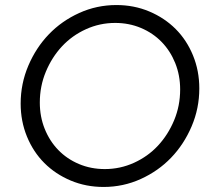

<svg xmlns="http://www.w3.org/2000/svg" viewBox="-20 -731 834 762"><path d="M771 -380Q771 -301 740.5 -229.5Q710 -158 659 -105Q608 -52 538.5 -20.5Q469 11 391 11Q321 11 260.5 -14.5Q200 -40 156 -84Q112 -128 87 -189Q62 -250 62 -320Q62 -399 92.5 -470.5Q123 -542 174 -595Q225 -648 294.5 -679.5Q364 -711 442 -711Q512 -711 572.5 -685.5Q633 -660 677 -616Q721 -572 746 -511Q771 -450 771 -380ZM695 -376Q695 -432 675.5 -480.5Q656 -529 621.5 -564.5Q587 -600 539.5 -620Q492 -640 437 -640Q376 -640 321 -615Q266 -590 226 -547Q186 -504 162 -446.5Q138 -389 138 -324Q138 -268 157.5 -219.5Q177 -171 211.5 -135.5Q246 -100 293.5 -80Q341 -60 396 -60Q457 -60 512 -85Q567 -110 607 -153Q647 -196 671 -253.5Q695 -311 695 -376Z"/></svg>

Font: Red Hat Display
Style: Italic
Weight: 400
Italic angle: -12°
Designer: Pentagram / MCKL
Foundry: Pentagram / MCKL
Version: Version 1.003; Red Hat Display Italic